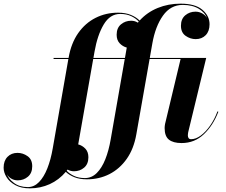

<svg xmlns="http://www.w3.org/2000/svg" viewBox="-227 -780 1245 1060"><path d="M978.5 -163.1Q950 -88.1 898.7 -39.2Q847.4 9.8 775.4 9.8Q729 9.8 705.4 -9.2Q681.9 -28.1 681.9 -73Q681.9 -76.7 682.5 -83.6Q683.1 -90.6 684.1 -95L770 -454.1H598.9L525.6 -38.1Q511.7 41.5 472.8 96.9Q433.8 152.3 377.2 181.2Q320.6 210 252.9 210Q213.1 210 184 198.4Q154.8 186.8 136.2 168.7Q98.6 213.4 47.5 236.6Q-3.7 259.8 -62 259.8Q-109.9 259.8 -142.2 242.2Q-174.6 224.6 -190.8 198.2Q-207 171.9 -207 146Q-207 107.7 -185.5 85.8Q-164.1 64 -130.4 64Q-100.3 64 -74.7 82.2Q-49.1 100.3 -49.1 137.9Q-49.1 175.5 -72.9 195.6Q-96.7 215.6 -128.9 215.6Q-149.7 215.6 -166.1 205.4Q-182.6 195.3 -188.7 180.7Q-181.2 206.1 -150.4 229.5Q-119.6 252.9 -73.5 252.9Q-38.6 252.9 -11.5 225.1Q15.6 197.3 34.5 149.2Q53.5 101.1 64 40L150.4 -454.1H68.8V-460H151.6L151.9 -461.9Q166 -542 204.8 -597.3Q243.7 -652.6 300.5 -681.3Q357.4 -710 424.8 -710Q466.1 -710 495.7 -697.6Q525.4 -685.3 543.9 -666.5Q585.4 -712.2 643.7 -736Q701.9 -759.8 770 -759.8Q850.8 -759.8 890.4 -726Q929.9 -692.1 929.9 -646Q929.9 -607.7 908.6 -585.8Q887.2 -564 853.5 -564Q823.5 -564 797.7 -582.2Q772 -600.3 772 -637.9Q772 -675.5 795.9 -695.6Q819.8 -715.6 852.1 -715.6Q872.8 -715.6 890.5 -705.4Q908.2 -695.3 915 -680.7Q906 -709.5 871 -731.2Q835.9 -752.9 781.5 -752.9Q714.8 -752.9 672.7 -693.7Q630.6 -634.5 614 -540L599.9 -460H911.4L812 -50Q811.3 -45.7 810.7 -40.6Q810.1 -35.6 810.1 -32Q810.1 -23.7 814.2 -17.6Q818.4 -11.5 828.1 -11.5Q854 -11.5 881.3 -31.6Q908.7 -51.8 933 -86.4Q957.3 -121.1 973.6 -165ZM294.9 -495.1 288.8 -460H462.9L471.9 -512.2Q472.4 -514.9 472.9 -517.3Q450.2 -523.4 433.6 -541Q417 -558.6 417 -588.1Q417 -625.7 440.9 -645.6Q464.8 -665.5 497.1 -665.5Q517.3 -665.5 534.2 -655Q536.6 -658 539.1 -660.9Q523.7 -678.2 497.7 -690.7Q471.7 -703.1 436.5 -703.1Q380.4 -703.1 345.7 -644.9Q311 -586.7 294.9 -495.1ZM181.6 165.5Q162.4 165.5 146 156.2Q143.6 159.4 141.1 162.6Q156.5 179.4 181.9 191.3Q207.3 203.1 241.5 203.1Q279.1 203.1 307.1 175.3Q335.2 147.5 354.4 99.4Q373.5 51.3 384 -9.8L461.7 -454.1H287.6L205.6 12.2Q205.1 14.6 204.6 17.1Q227.5 23.2 244.3 40.9Q261 58.6 261 88.1Q261 125.7 237.4 145.6Q213.9 165.5 181.6 165.5Z"/></svg>

Font: Bodoni* 36
Style: Bold Italic
Weight: 700
Italic angle: -13°
Version: Version 2.000; ttfautohint (v1.8.1)